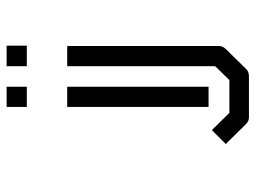

<svg xmlns="http://www.w3.org/2000/svg" viewBox="-116 -583 772 580"><g transform="rotate(-90 270.0 -293.0)"><path d="M421 -17Q421 -6 411 4L351 65Q343 73 330 73H206Q194 73 185 64L125 3L167 -39L219 14H318L360 -29V-476H421ZM360 -659H422V-598H360ZM237 -659H298V-598H237ZM237 -476H298V-49H237Z"/></g></svg>

Font: ibm3270
Style: Regular
Weight: 400
Monospace: yes
Version: Version 2.0.3